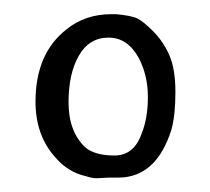

<svg xmlns="http://www.w3.org/2000/svg" viewBox="-20 -567 298 272"><path d="M133.8 -315.4Q133.8 -315.4 117.2 -314.5Q110.4 -314.5 101.6 -317.4Q76.2 -323.2 58.6 -343.8Q30.3 -375 30.3 -422.9Q30.3 -491.2 74.2 -525.4Q100.6 -546.9 137.7 -546.9H144.5Q166 -544.9 174.3 -541Q182.6 -537.1 196.8 -522.9Q210.9 -508.8 219.7 -489.3Q228.5 -469.7 228.5 -436.5Q228.5 -403.3 222.7 -382.8Q201.2 -315.4 147.5 -315.4ZM100.6 -358.4Q114.3 -346.7 142.1 -346.7Q169.9 -346.7 180.7 -377.9Q189.5 -399.4 189.5 -429.7Q189.5 -460 176.8 -484.4Q161.1 -513.7 133.8 -513.7Q106.4 -513.7 91.8 -488.3Q77.1 -462.9 77.1 -421.9Q77.1 -380.9 100.6 -358.4Z"/></svg>

Font: Essays1743
Style: Medium
Weight: 500
Designer: Based on the typeface in a 1743 English translation of the essays of Montaigne.  PostScript/TrueType font designed by Jo
Version: Version 002.100